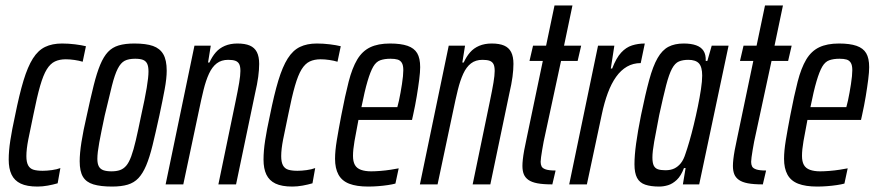

<svg xmlns="http://www.w3.org/2000/svg" viewBox="-20 -678 3219 706"><path d="M118 8Q79 8 56 -3Q33 -14 22.5 -36Q12 -58 12 -91Q12 -123 18 -162Q24 -201 35 -251Q51 -331 66.5 -382Q82 -433 101 -463Q120 -493 146 -505.5Q172 -518 208 -518Q232 -518 256 -515Q280 -512 296 -508L284 -451Q271 -455 254 -457.5Q237 -460 222 -460Q199 -460 182 -452Q165 -444 152 -423Q139 -402 127.5 -362Q116 -322 103 -257Q91 -201 84 -165Q77 -129 77 -104Q77 -82 83.5 -70Q90 -58 103 -54Q116 -50 137 -50Q152 -50 170.5 -52.5Q189 -55 202 -60L192 -4Q175 1 155.5 4.5Q136 8 118 8Z M392 8Q350 8 323.5 0Q297 -8 285 -28Q273 -48 273 -85Q273 -114 279.5 -155.5Q286 -197 299 -253Q313 -318 324.5 -364Q336 -410 348.5 -440Q361 -470 377 -487Q393 -504 416.5 -511Q440 -518 474 -518Q517 -518 542.5 -509Q568 -500 580.5 -478.5Q593 -457 593 -418Q593 -390 585.5 -349.5Q578 -309 566 -253Q552 -189 541 -144Q530 -99 517.5 -69.5Q505 -40 489 -23Q473 -6 449.5 1Q426 8 392 8ZM390 -48Q408 -48 421 -52.5Q434 -57 444 -68.5Q454 -80 462.5 -103Q471 -126 479.5 -162.5Q488 -199 499 -253Q513 -316 519.5 -355Q526 -394 526 -415Q526 -434 521 -444Q516 -454 505.5 -458Q495 -462 477 -462Q453 -462 438.5 -454.5Q424 -447 413 -425.5Q402 -404 391.5 -362.5Q381 -321 365 -253Q352 -192 345 -154Q338 -116 338 -94Q338 -76 343.5 -66Q349 -56 360.5 -52Q372 -48 390 -48Z M589 0 695 -510H755L745 -448H750Q760 -470 773.5 -485.5Q787 -501 807 -509.5Q827 -518 853 -518Q881 -518 898.5 -510.5Q916 -503 924.5 -486.5Q933 -470 933 -443Q933 -422 929.5 -395.5Q926 -369 918 -335L848 0H783L846 -304Q855 -347 859.5 -374Q864 -401 864 -417Q864 -434 859.5 -442.5Q855 -451 845.5 -454.5Q836 -458 819 -458Q794 -458 777 -445Q760 -432 748.5 -407Q737 -382 728.5 -347.5Q720 -313 711 -269L654 0Z M1055 8Q1016 8 993 -3Q970 -14 959.5 -36Q949 -58 949 -91Q949 -123 955 -162Q961 -201 972 -251Q988 -331 1003.5 -382Q1019 -433 1038 -463Q1057 -493 1083 -505.5Q1109 -518 1145 -518Q1169 -518 1193 -515Q1217 -512 1233 -508L1221 -451Q1208 -455 1191 -457.5Q1174 -460 1159 -460Q1136 -460 1119 -452Q1102 -444 1089 -423Q1076 -402 1064.5 -362Q1053 -322 1040 -257Q1028 -201 1021 -165Q1014 -129 1014 -104Q1014 -82 1020.5 -70Q1027 -58 1040 -54Q1053 -50 1074 -50Q1089 -50 1107.5 -52.5Q1126 -55 1139 -60L1129 -4Q1112 1 1092.5 4.5Q1073 8 1055 8Z M1334 8Q1291 8 1264 -2.5Q1237 -13 1224.5 -36Q1212 -59 1212 -94Q1212 -123 1218.5 -162.5Q1225 -202 1235 -254Q1249 -327 1262 -377.5Q1275 -428 1293.5 -459Q1312 -490 1341 -504Q1370 -518 1414 -518Q1454 -518 1478.5 -509.5Q1503 -501 1514 -482.5Q1525 -464 1525 -431Q1525 -413 1521.5 -385.5Q1518 -358 1512.5 -324.5Q1507 -291 1499 -255L1495 -237H1298Q1289 -191 1283.5 -159Q1278 -127 1278 -105Q1278 -84 1285 -71.5Q1292 -59 1307.5 -53.5Q1323 -48 1345 -48Q1359 -48 1378.5 -49.5Q1398 -51 1417 -54Q1436 -57 1446 -59L1434 -3Q1423 0 1406.5 2.5Q1390 5 1371 6.5Q1352 8 1334 8ZM1309 -284H1441L1447 -308Q1453 -336 1458 -368.5Q1463 -401 1463 -420Q1463 -438 1457.5 -447Q1452 -456 1442 -459Q1432 -462 1416 -462Q1394 -462 1378.5 -456.5Q1363 -451 1352.5 -433Q1342 -415 1331.5 -379.5Q1321 -344 1309 -284Z M1524 0 1630 -510H1690L1680 -448H1685Q1695 -470 1708.5 -485.5Q1722 -501 1742 -509.5Q1762 -518 1788 -518Q1816 -518 1833.5 -510.5Q1851 -503 1859.5 -486.5Q1868 -470 1868 -443Q1868 -422 1864.5 -395.5Q1861 -369 1853 -335L1783 0H1718L1781 -304Q1790 -347 1794.5 -374Q1799 -401 1799 -417Q1799 -434 1794.5 -442.5Q1790 -451 1780.5 -454.5Q1771 -458 1754 -458Q1729 -458 1712 -445Q1695 -432 1683.5 -407Q1672 -382 1663.5 -347.5Q1655 -313 1646 -269L1589 0Z M2011 0Q1977 0 1956 -4Q1935 -8 1923 -16.5Q1911 -25 1906 -37.5Q1901 -50 1901 -68Q1901 -78 1902.5 -92Q1904 -106 1907.5 -125.5Q1911 -145 1917 -172L1976 -454H1927L1940 -510H1988L2019 -658H2085L2054 -510H2117L2104 -454H2043L1979 -157Q1976 -141 1973.5 -126Q1971 -111 1969.5 -100Q1968 -89 1968 -83Q1968 -73 1971.5 -66Q1975 -59 1987 -55Q1999 -51 2023 -51Z M2073 0 2179 -510H2239L2226 -426H2231Q2246 -465 2264 -484.5Q2282 -504 2304 -511Q2326 -518 2351 -518L2336 -446Q2308 -446 2285.5 -433Q2263 -420 2245.5 -395.5Q2228 -371 2215 -336Q2202 -301 2193 -258L2138 0Z M2404 8Q2373 8 2352.5 1Q2332 -6 2322.5 -24Q2313 -42 2313 -74Q2313 -106 2319 -150Q2325 -194 2337 -254Q2353 -332 2367 -383.5Q2381 -435 2398 -464.5Q2415 -494 2438 -506Q2461 -518 2494 -518Q2521 -518 2539.5 -511.5Q2558 -505 2567 -491Q2576 -477 2575 -454H2581L2597 -510H2659L2551 0H2491L2501 -60H2495Q2484 -31 2468.5 -16.5Q2453 -2 2436.5 3Q2420 8 2404 8ZM2427 -52Q2446 -52 2459.5 -58.5Q2473 -65 2483.5 -78Q2494 -91 2501 -114Q2507 -131 2515 -158.5Q2523 -186 2531 -219Q2539 -252 2546 -286Q2553 -320 2557.5 -350Q2562 -380 2562 -400Q2562 -432 2550 -445Q2538 -458 2511 -458Q2491 -458 2476.5 -452Q2462 -446 2451 -425.5Q2440 -405 2429.5 -364.5Q2419 -324 2404 -255Q2392 -194 2385.5 -157Q2379 -120 2379 -99Q2379 -79 2384 -69Q2389 -59 2399.5 -55.5Q2410 -52 2427 -52Z M2785 0Q2751 0 2730 -4Q2709 -8 2697 -16.5Q2685 -25 2680 -37.5Q2675 -50 2675 -68Q2675 -78 2676.5 -92Q2678 -106 2681.5 -125.5Q2685 -145 2691 -172L2750 -454H2701L2714 -510H2762L2793 -658H2859L2828 -510H2891L2878 -454H2817L2753 -157Q2750 -141 2747.5 -126Q2745 -111 2743.5 -100Q2742 -89 2742 -83Q2742 -73 2745.5 -66Q2749 -59 2761 -55Q2773 -51 2797 -51Z M2985 8Q2942 8 2915 -2.5Q2888 -13 2875.5 -36Q2863 -59 2863 -94Q2863 -123 2869.5 -162.5Q2876 -202 2886 -254Q2900 -327 2913 -377.5Q2926 -428 2944.5 -459Q2963 -490 2992 -504Q3021 -518 3065 -518Q3105 -518 3129.5 -509.5Q3154 -501 3165 -482.5Q3176 -464 3176 -431Q3176 -413 3172.5 -385.5Q3169 -358 3163.5 -324.5Q3158 -291 3150 -255L3146 -237H2949Q2940 -191 2934.5 -159Q2929 -127 2929 -105Q2929 -84 2936 -71.5Q2943 -59 2958.5 -53.5Q2974 -48 2996 -48Q3010 -48 3029.5 -49.5Q3049 -51 3068 -54Q3087 -57 3097 -59L3085 -3Q3074 0 3057.5 2.5Q3041 5 3022 6.5Q3003 8 2985 8ZM2960 -284H3092L3098 -308Q3104 -336 3109 -368.5Q3114 -401 3114 -420Q3114 -438 3108.5 -447Q3103 -456 3093 -459Q3083 -462 3067 -462Q3045 -462 3029.5 -456.5Q3014 -451 3003.5 -433Q2993 -415 2982.5 -379.5Q2972 -344 2960 -284Z"/></svg>

Font: Saira UltraCondensed Medium
Style: Italic
Weight: 500
Width: 1
Italic angle: -12°
Designer: Hector Gatti with collaboration of the Omnibus-Type team
Foundry: Omnibus-Type
Version: Version 1.101